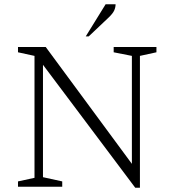

<svg xmlns="http://www.w3.org/2000/svg" viewBox="-20 -882 824 907"><path d="M65 0V-25L143 -42V-618L65 -635V-660H196L603 -108V-618L517 -635V-660H719V-635L641 -618V5H619L183 -576V-45L274 -25V0ZM385 -710 479 -862H526Q526 -847 519.5 -832.5Q513 -818 493 -799L399 -710Z"/></svg>

Font: Spectral SC ExtraLight
Style: Regular
Weight: 275
Designer: Jean-Baptiste Levee
Foundry: Production Type
Version: Version 2.001